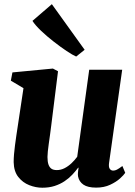

<svg xmlns="http://www.w3.org/2000/svg" viewBox="-20 -889 647 920"><path d="M182.5 10.5Q151.5 10.5 120.2 -1.8Q89 -14 67.8 -40.8Q46.5 -67.5 45.5 -112Q45.5 -129 47.2 -150Q49 -171 52 -194Q55 -217 58.5 -240.8Q62 -264.5 65.5 -287L92.5 -466.5L32 -502.5L39.5 -542L233.5 -560.5L258 -547.5L225.5 -287.5Q223 -266 219.8 -243.8Q216.5 -221.5 213.8 -201Q211 -180.5 209.2 -164Q207.5 -147.5 207.5 -137Q207.5 -114.5 212.2 -100.8Q217 -87 226.5 -80.5Q236 -74 252 -74Q271.5 -74 289.5 -83.2Q307.5 -92.5 323 -107.2Q338.5 -122 350 -138L407.5 -555H565.5L502.5 -107.5Q500 -88.5 506 -80Q512 -71.5 522.5 -71.5Q531 -71.5 540 -76Q549 -80.5 566.5 -93.5L580 -61Q573.5 -50.5 555 -33.8Q536.5 -17 507.5 -3.5Q478.5 10 441 10Q400.5 10 379.8 -4.2Q359 -18.5 354 -43.5Q353.5 -47 353.2 -51.8Q353 -56.5 353.5 -62Q354 -67.5 354.8 -73.5Q355.5 -79.5 356.5 -85L354.5 -85.5Q342 -68.5 326 -51.5Q310 -34.5 289 -20.5Q268 -6.5 241.8 2Q215.5 10.5 182.5 10.5ZM345 -618Q328.5 -625 299.2 -644.5Q270 -664 237 -689.8Q204 -715.5 176.2 -742Q148.5 -768.5 135.5 -789L228.5 -869L385.5 -650.5Z"/></svg>

Font: Merriweather 36pt Black
Style: Italic
Weight: 900
Italic angle: -7.8°
Version: Version 2.101